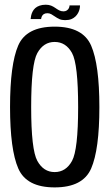

<svg xmlns="http://www.w3.org/2000/svg" viewBox="-20 -794 470 818"><path d="M212.8 4.4Q333.1 4.4 368.3 -76Q403.4 -156.5 403.4 -337.7Q403.4 -518.8 368.3 -599.7Q333.1 -680.5 212.8 -680.5Q92.4 -680.5 57.6 -600.1Q22.8 -519.6 22.8 -337.7Q22.8 -156.5 58 -76Q93.1 4.4 212.8 4.4ZM212.8 -60.9Q165.4 -60.9 139.1 -108.5Q112.8 -156.2 112.8 -337.7Q112.8 -520.8 139.1 -568Q165.4 -615.3 212.8 -615.3Q260.8 -615.3 286.9 -568Q312.9 -520.8 312.9 -337.7Q312.9 -156.2 286.9 -108.5Q260.8 -60.9 212.8 -60.9ZM257.1 -708.2Q273.5 -708.2 284 -712.6Q294.4 -717 301.5 -723.9Q308.5 -730.7 312.8 -738.9Q317.2 -747 319.1 -755.7Q321 -764.3 320.8 -770.9H276.3Q276.3 -765.9 273.7 -759.8Q271 -753.7 265 -749.7Q258.9 -745.6 250.7 -745.6Q240.3 -745.6 232.2 -749.9Q224.2 -754.1 215.9 -760Q207.6 -765.9 198 -769.9Q188.3 -773.9 174.8 -773.9Q160 -773.9 148.7 -769.9Q137.4 -766 130.1 -759.4Q122.8 -752.7 118.7 -744.4Q114.6 -736.2 112.8 -728.1Q110.9 -720.1 110.4 -712.7H155.1Q155.6 -718 158.2 -724.1Q160.7 -730.1 166.6 -733.9Q172.5 -737.7 182.3 -737.7Q190.8 -737.7 198.6 -733.4Q206.4 -729.1 214.7 -723.2Q223 -717.3 233 -712.7Q243 -708.2 257.1 -708.2Z"/></svg>

Font: Anybody Thin Condensed
Style: Regular
Weight: 100
Width: 3
Version: Version 1.113;gftools[0.9.25]